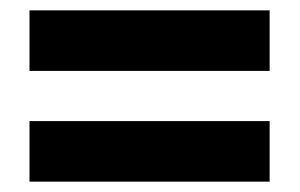

<svg xmlns="http://www.w3.org/2000/svg" viewBox="-20 -538 579 371"><path d="M37 -401V-518H501V-401ZM37 -187V-304H501V-187Z"/></svg>

Font: Noto Sans Tamil SemiCondensed ExtraBold
Style: Regular
Weight: 800
Width: 4
Designer: Jelle Bosma - Monotype Design Team
Foundry: Monotype Imaging Inc.
Version: Version 2.004; ttfautohint (v1.8.4.7-5d5b)